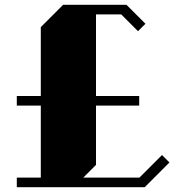

<svg xmlns="http://www.w3.org/2000/svg" viewBox="-20 -780 766 800"><path d="M686 -103 583 0H50V-40H150V-340H50V-380H150V-667L243 -760H507L586 -681L555 -650L485 -720H380V-380H560V-340H380V-93L327 -40H561L655 -134Z"/></svg>

Font: Kumar One
Style: Regular
Weight: 400
Designer: Parimal Parmar
Foundry: Indian Type Foundry
Version: Version 1.001;PS 1.001;hotconv 1.0.88;makeotf.lib2.5.647800